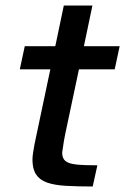

<svg xmlns="http://www.w3.org/2000/svg" viewBox="-20 -678 455 698"><path d="M317 0Q261 0 219 -2.5Q177 -5 150.5 -14.5Q124 -24 111 -44Q98 -64 98 -97Q98 -107 100 -121Q102 -135 105 -151Q108 -167 111 -180L163 -426H52L70 -510H181L212 -658H316L285 -510H415L397 -426H267L218 -195Q215 -181 212.5 -166.5Q210 -152 208.5 -140Q207 -128 206 -123Q206 -103 217.5 -93Q229 -83 257 -80Q285 -77 334 -77Z"/></svg>

Font: Saira SemiExpanded Medium
Style: Italic
Weight: 500
Width: 6
Italic angle: -12°
Designer: Hector Gatti with collaboration of the Omnibus-Type team
Foundry: Omnibus-Type
Version: Version 1.101